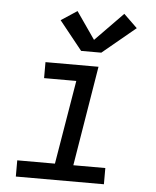

<svg xmlns="http://www.w3.org/2000/svg" viewBox="-55 -826 709 873"><g transform="rotate(5 300.0 -390.0)"><path d="M50 0V-74H222L286 -457H139V-530H381L306 -74H452V0ZM388 -595H296L191 -726L264 -774L350 -650L477 -780L539 -720Z"/></g></svg>

Font: Iosevka Slab Extended Oblique
Style: Regular
Weight: 400
Width: 7
Italic angle: -9°
Monospace: yes
Designer: Belleve Invis
Foundry: Belleve Invis
Version: Version 11.1.0; ttfautohint (v1.8.3)